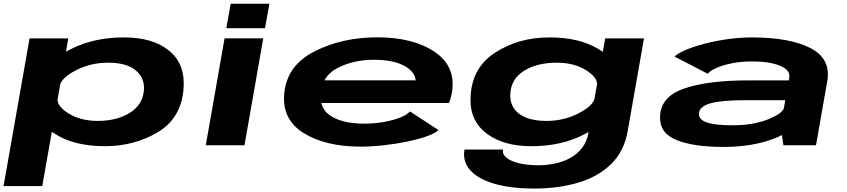

<svg xmlns="http://www.w3.org/2000/svg" viewBox="-38 -796 4641 1052"><path d="M-18.5 223.5 124 -585.5H336L323.5 -513Q336 -520 350.5 -527Q476 -591 641.5 -591Q801 -591 890 -517.2Q979 -443.5 967.5 -307Q954 -147 825.5 -71Q697 5 537.5 5Q372.5 5 269 -59Q256.5 -66.5 246 -73.5L193.5 223.5ZM277 -249Q279.5 -211 336 -175.5Q402 -133.5 498 -133.5Q600.5 -133.5 672 -177Q743.5 -220.5 750.5 -301.5Q756 -368 706.2 -410.2Q656.5 -452.5 554 -452.5Q458 -452.5 377.5 -410.5Q307.5 -374.5 292.5 -336.5Z M1089.5 0 1192.5 -586H1404.5L1301.5 0ZM1226 -775.5H1438L1414 -641.5H1202Z M1939.5 7.5Q1744 7.5 1623.8 -68.2Q1503.5 -144 1520 -290Q1537 -440.5 1688 -516Q1839 -591.5 2029 -591.5Q2225 -591.5 2343 -512.2Q2461 -433 2438.5 -291.5Q2432 -254 2421.5 -231.5H1722.5Q1734 -186 1775.5 -160Q1841.5 -118.5 1958 -118.5Q2013 -118.5 2065.2 -127.8Q2117.5 -137 2156 -152.5Q2194.5 -168 2208 -185.5L2364.5 -83.5Q2346 -65 2299.2 -48.8Q2252.5 -32.5 2190.5 -19.8Q2128.5 -7 2062.5 0.2Q1996.5 7.5 1939.5 7.5ZM1739.5 -356H2239.5Q2236 -399.5 2185 -431Q2123 -468.5 2012 -468.5Q1900 -468.5 1814.5 -425Q1763.5 -399 1739.5 -356Z M2890.5 237Q2758.5 237 2668.8 210.2Q2579 183.5 2537.2 135.2Q2495.5 87 2507 23.5H2718Q2713.5 49.5 2738 69Q2762.5 88.5 2808.2 99Q2854 109.5 2913 109.5Q2957.5 109.5 3002 100.2Q3046.5 91 3085.2 70.2Q3124 49.5 3150.8 15.2Q3177.5 -19 3186.5 -69.5L3187 -72.5Q3175 -66 3161.5 -59Q3038 5 2872.5 5Q2723 5 2631.5 -62Q2540 -129 2540 -246Q2540 -417.5 2669.8 -504.2Q2799.5 -591 2972.5 -591Q3137.5 -591 3241.5 -527Q3254 -519.5 3265 -512L3278 -585.5H3490.5L3401 -77Q3381.5 33.5 3310.5 102.8Q3239.5 172 3131 204.5Q3022.5 237 2890.5 237ZM3233.5 -335.5Q3232 -374 3174.5 -410.5Q3108.5 -452.5 3012.5 -452.5Q2904 -452.5 2832.8 -407.8Q2761.5 -363 2758 -280.5Q2754.5 -213 2805.5 -173.2Q2856.5 -133.5 2956.5 -133.5Q3052.5 -133.5 3133 -175.5Q3204 -212.5 3218.5 -251Z M4254.5 0 4246 -56Q4227.5 -46 4205.5 -37.5Q4086 9 3925 9Q3763 9 3670 -28.2Q3577 -65.5 3578.5 -153.5Q3579.5 -265.5 3709.8 -310.5Q3840 -355.5 4059 -355.5H4284L4286.5 -370Q4294 -412 4236 -435.8Q4178 -459.5 4082 -459.5Q4025 -459.5 3974.8 -449.8Q3924.5 -440 3889 -424.5Q3853.5 -409 3840 -392L3658 -486Q3676.5 -504.5 3720.5 -523Q3764.5 -541.5 3824.5 -557Q3884.5 -572.5 3951.2 -581.8Q4018 -591 4081 -591Q4290 -591 4403.2 -532.2Q4516.5 -473.5 4494.5 -349.5L4433 0ZM4257 -203.5 4264.5 -247H4046Q3913.5 -247 3854.8 -230Q3796 -213 3792 -177Q3788 -142 3833 -125.8Q3878 -109.5 3977 -109.5Q4088 -109.5 4170 -142Q4249 -174 4257 -203.5Z"/></svg>

Font: Anybody UltraExpanded Regular
Style: Bold Italic
Weight: 700
Width: 9
Italic angle: -10°
Designer: Tyler Finck
Foundry: Etcetera Type Company
Version: Version 1.010; ttfautohint (v1.8.3) -l 8 -r 50 -G 200 -x 14 